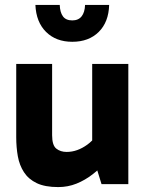

<svg xmlns="http://www.w3.org/2000/svg" viewBox="-20 -749 594 781"><path d="M217 12Q163 12 129.5 -4Q96 -20 77.5 -48.5Q59 -77 52.5 -113.5Q46 -150 46 -191V-489H192V-199Q192 -158 209 -144.5Q226 -131 251 -131Q273 -131 294 -138.5Q315 -146 335 -160.5Q355 -175 371 -196L396 -122H355V-489H502V0H393L363 -97L413 -93Q389 -65 357.5 -40.5Q326 -16 291 -2Q256 12 217 12ZM274 -579Q208 -579 167.5 -619Q127 -659 124 -729H223Q224 -699 236 -682.5Q248 -666 274 -666Q299 -666 312 -682.5Q325 -699 326 -729H424Q422 -659 381.5 -619Q341 -579 274 -579Z"/></svg>

Font: Gabarito
Style: Bold
Weight: 700
Designer: Leandro Assis / Alvaro Franca / Felipe Casaprima
Foundry: Naipe Foundry
Version: Version 1.000